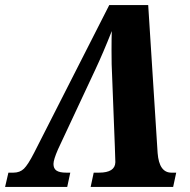

<svg xmlns="http://www.w3.org/2000/svg" viewBox="-62 -734 746 754"><path d="M-29 -56H-9Q16 -56 32 -71.5Q48 -87 72 -134L367 -714H520L557 -133Q563 -56 611 -56H630L618 0H294L306 -56H327Q390 -56 391 -97L389 -159L378 -443Q376 -473 376 -537Q376 -589 377 -612Q343 -526 312 -460L166 -148Q148 -107 148 -90Q148 -72 160 -64Q172 -56 198 -56H214L202 0H-42Z"/></svg>

Font: Noto Serif NarrowExtraBold
Style: Italic
Weight: 800
Width: 4
Italic angle: -12°
Designer: Monotype Design Team
Foundry: Monotype Imaging Inc.
Version: Version 1.001